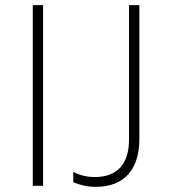

<svg xmlns="http://www.w3.org/2000/svg" viewBox="-20 -720 656 744"><path d="M107 0H147V-700H107ZM351 4C463 4 520 -65 520 -181V-700H480V-180C480 -87 437 -34 347 -34C316 -34 288 -41 264 -54V-14C289 -3 319 4 351 4Z"/></svg>

Font: Fixel Text ExtraLight
Style: Regular
Weight: 200
Width: 4
Designer: AlfaBravo + MacPaw
Foundry: Kyrylo Tkachov, Marchela Mozhyna, Serhii Makarenko, Maria Weinstein, Zakhar Kryvoshyya
Version: Version 1.211